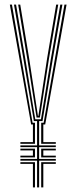

<svg xmlns="http://www.w3.org/2000/svg" viewBox="-20 -820 334 840"><path d="M142.2 0V-117.2H69.2V-124.8H142.2V-176.2H69.2V-184H142.2V-290.2H128.2L82.2 -562.8L41.2 -800H50.2L90.8 -562.8L134.2 -298.2H159.2L202.5 -562.8L243.8 -800H253L211.2 -562.8L166 -290.2H151.2V-184H224.2V-176.2H151.2V-124.8H224.2V-117.2H151.2V0ZM124 0V-103H69.2V-110.5H133V0ZM160.2 0V-110.5H224.2V-103H169.5V0ZM69.2 -131.5V-139H124V-162H69.2V-169.5H133V-131.5ZM160.2 -131.5V-169.5H224.2V-162H169.5V-139H224.2V-131.5ZM69.2 -190.8V-198.2H124V-275.5H116.2L23 -800H32.2L122.5 -283H133V-190.8ZM140 -305.8 99.2 -562.8 59.5 -800H68.5L107.8 -562.8L146 -313.2H148L185.8 -562.8L225.8 -800H234.8L194.2 -562.8L154.5 -305.8ZM160.2 -190.8V-283H171L262 -800H271.2L177.8 -275.5H169.5V-198.2H224.2V-190.8Z"/></svg>

Font: Big Shoulders Inline Display Thin Light
Style: Regular
Weight: 300
Version: Version 2.002